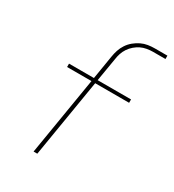

<svg xmlns="http://www.w3.org/2000/svg" viewBox="-178 -838 855 941"><g transform="rotate(30 250.0 -367.5)"><path d="M158 0 231 -441H93V-460H234L256 -594Q259 -613 265 -631.5Q271 -650 282.5 -667.5Q294 -685 310.5 -698.5Q327 -712 345 -720.5Q363 -729 382 -732Q401 -735 420 -735H491V-716H420Q404 -716 386.5 -713Q369 -710 353.5 -702.5Q338 -695 324 -683Q310 -671 300 -656Q290 -641 284.5 -624Q279 -607 277 -591L255 -460H444V-441H252L179 0Z"/></g></svg>

Font: Iosevka Aile Thin
Style: Italic
Weight: 100
Italic angle: -9°
Designer: Belleve Invis
Foundry: Belleve Invis
Version: Version 31.1.0; ttfautohint (v1.8.4)